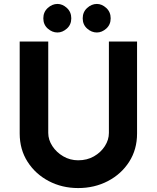

<svg xmlns="http://www.w3.org/2000/svg" viewBox="-20 -947 796 975"><path d="M225 -272Q225 -237 246 -205Q267 -173 301.5 -153Q336 -133 377 -133Q422 -133 457 -153Q492 -173 512.5 -205Q533 -237 533 -272V-736H676V-269Q676 -188 636 -125.5Q596 -63 528 -27.5Q460 8 377 8Q295 8 227.5 -27.5Q160 -63 120 -125.5Q80 -188 80 -269V-736H225ZM200 -854Q200 -886 222.5 -906.5Q245 -927 272 -927Q297.5 -927 319.7 -906.5Q342 -886 342 -854Q342 -821.9 319.7 -801.9Q297.3 -782 271.8 -782Q245 -782 222.5 -801.9Q200 -821.9 200 -854ZM400 -854Q400 -886 422.5 -906.5Q445 -927 472 -927Q497.5 -927 519.7 -906.5Q542 -886 542 -854Q542 -821.9 519.7 -801.9Q497.3 -782 471.8 -782Q445 -782 422.5 -801.9Q400 -821.9 400 -854Z"/></svg>

Font: Reem Kufi Fun
Style: Regular
Weight: 400
Designer: Khaled Hosny
Version: Version 1.005